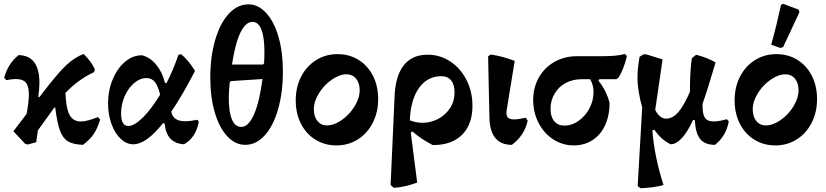

<svg xmlns="http://www.w3.org/2000/svg" viewBox="-20 -759 4381 1018"><path d="M511 -125Q496 -76 476 -47Q456 -18 420 9Q368 7 340.5 -9.5Q313 -26 298 -66.5Q283 -107 273 -188L269 -190L181 -68L172 -5L128 7H127L114 4L51 -63L121 -155Q133 -217 133 -259Q133 -302 117 -321Q101 -340 64 -340Q43 -340 14 -334L2 -346Q22 -422 79 -467Q189 -464 189 -320Q189 -287 183 -246L189 -244L218 -282Q292 -377 333.5 -415.5Q375 -454 423 -473Q462 -436 483 -392L479 -377Q391 -335 327 -266Q330 -186 348.5 -150.5Q367 -115 408 -115Q442 -115 499 -138Z M1034 -113Q1018 -29 956 6Q863 1 853 -103L845 -107Q756 6 686 6Q651 6 620 -23Q589 -52 571 -102Q553 -152 553 -210Q553 -279 577.5 -338Q602 -397 643 -431.5Q684 -466 733 -466Q776 -455 808.5 -415.5Q841 -376 855 -319H863Q897 -384 926 -468L940 -472Q980 -439 1014 -383Q947 -253 888 -167Q897 -116 963 -116Q987 -116 1027 -124ZM829 -257Q818 -303 801.5 -324Q785 -345 756 -345Q722 -345 691 -318.5Q660 -292 641 -248.5Q622 -205 622 -158Q622 -91 660 -91Q692 -91 737.5 -136Q783 -181 829 -257Z M1480 -381Q1480 -269 1454.5 -180Q1429 -91 1383.5 -41Q1338 9 1280 9Q1227 9 1184.5 -37Q1142 -83 1118.5 -164Q1095 -245 1095 -348Q1095 -459 1121 -547.5Q1147 -636 1193 -686Q1239 -736 1298 -736Q1349 -736 1391 -690.5Q1433 -645 1456.5 -564Q1480 -483 1480 -381ZM1210 -417H1374L1380 -423Q1382 -445 1382 -484Q1382 -561 1366 -602Q1350 -643 1319 -643Q1282 -643 1254.5 -585.5Q1227 -528 1210 -417ZM1372 -340 1204 -329 1198 -323Q1193 -271 1193 -239Q1193 -164 1210 -125Q1227 -86 1259 -86Q1297 -86 1326 -150.5Q1355 -215 1372 -340Z M1548 -227Q1548 -297 1576.5 -352.5Q1605 -408 1655.5 -440Q1706 -472 1770 -472Q1832 -472 1881 -441.5Q1930 -411 1957.5 -357Q1985 -303 1985 -233Q1985 -164 1956.5 -108Q1928 -52 1877.5 -20Q1827 12 1764 12Q1702 12 1652.5 -18.5Q1603 -49 1575.5 -103.5Q1548 -158 1548 -227ZM1887 -281Q1887 -319 1868 -342Q1849 -365 1817 -365Q1780 -365 1739 -336.5Q1698 -308 1671 -264.5Q1644 -221 1644 -179Q1644 -141 1663 -117.5Q1682 -94 1713 -94Q1751 -94 1792 -122.5Q1833 -151 1860 -195Q1887 -239 1887 -281Z M2274 10Q2206 -26 2167 -62L2158 -56L2192 209Q2127 233 2068 237L2051 222L2072 -245Q2076 -356 2120.5 -412.5Q2165 -469 2247 -469Q2313 -469 2367.5 -433Q2422 -397 2453.5 -335Q2485 -273 2485 -198Q2485 -99 2429.5 -44Q2374 11 2274 10ZM2220 -108Q2264 -108 2303 -128.5Q2342 -149 2366 -185.5Q2390 -222 2390 -268Q2390 -310 2372 -332.5Q2354 -355 2320 -355Q2246 -355 2201.5 -292.5Q2157 -230 2153 -121Q2185 -108 2220 -108Z M2575 -133 2568 -460 2582 -470Q2648 -460 2709 -436L2666 -172Q2665 -167 2665 -159Q2665 -142 2675 -134Q2685 -126 2706 -126Q2729 -126 2768 -135L2778 -119Q2760 -40 2694 9Q2636 9 2606.5 -27Q2577 -63 2575 -133Z M3304 -462Q3287 -390 3259 -347L3248 -339H3158L3153 -331Q3194 -281 3212 -214Q3212 -147 3188.5 -95.5Q3165 -44 3121.5 -16Q3078 12 3022 12Q2963 12 2913.5 -20Q2864 -52 2835.5 -107.5Q2807 -163 2807 -229Q2807 -295 2837 -348Q2867 -401 2920 -431Q2973 -461 3039 -461H3175Q3254 -461 3293 -473ZM3109 -339H3063Q3017 -339 2979.5 -319Q2942 -299 2920.5 -262.5Q2899 -226 2899 -182Q2899 -140 2918.5 -116.5Q2938 -93 2973 -93Q3012 -93 3047.5 -118Q3083 -143 3105 -184Q3127 -225 3127 -272Q3127 -308 3109 -339Z M3844 -115Q3830 -38 3771 9Q3718 9 3693 -21Q3668 -51 3664 -121L3655 -124Q3626 -60 3595.5 -27Q3565 6 3536 6Q3484 -19 3449 -72L3439 -67Q3449 69 3498 222Q3449 236 3377 239L3361 228L3385 -190Q3360 -278 3360 -347Q3360 -394 3371 -458L3392 -471H3406L3493 -444L3454 -176Q3467 -152 3481 -141Q3495 -130 3512 -130Q3547 -130 3577 -165Q3607 -200 3638 -272Q3638 -381 3648 -450L3671 -469Q3731 -453 3774 -428Q3732 -284 3705 -209V-204Q3704 -156 3717 -135.5Q3730 -115 3764 -115Q3791 -115 3834 -127Z M3875 -227Q3875 -297 3903.5 -352.5Q3932 -408 3982.5 -440Q4033 -472 4097 -472Q4159 -472 4208 -441.5Q4257 -411 4284.5 -357Q4312 -303 4312 -233Q4312 -164 4283.5 -108Q4255 -52 4204.5 -20Q4154 12 4091 12Q4029 12 3979.5 -18.5Q3930 -49 3902.5 -103.5Q3875 -158 3875 -227ZM4214 -281Q4214 -319 4195 -342Q4176 -365 4144 -365Q4107 -365 4066 -336.5Q4025 -308 3998 -264.5Q3971 -221 3971 -179Q3971 -141 3990 -117.5Q4009 -94 4040 -94Q4078 -94 4119 -122.5Q4160 -151 4187 -195Q4214 -239 4214 -281ZM4069 -522Q4097 -622 4121 -733L4132 -739L4214 -708L4219 -695L4132 -509L4117 -505Z"/></svg>

Font: Alegreya
Style: Bold
Weight: 700
Designer: Juan Pablo del Peral
Foundry: Huerta Tipografica
Version: Version 2.008; ttfautohint (v1.8)